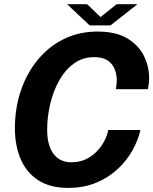

<svg xmlns="http://www.w3.org/2000/svg" viewBox="-20 -902 746 934"><path d="M663 -269.5Q652.5 -221.5 625.2 -172Q598 -122.5 553.8 -80.8Q509.5 -39 448.8 -13.5Q388 12 311.5 12Q222.5 12 165.2 -25.8Q108 -63.5 80.2 -129Q52.5 -194.5 52.5 -278Q52.5 -376 81.5 -461.2Q110.5 -546.5 163.8 -611.2Q217 -676 291 -712.2Q365 -748.5 455 -748.5Q543.5 -748.5 598.8 -715.5Q654 -682.5 679.8 -630.8Q705.5 -579 705.5 -522.5Q705.5 -494 699 -468H543.5Q545 -476 546.5 -488.5Q548 -501 548 -510.5Q548 -560.5 521.5 -592.2Q495 -624 438 -624Q381.5 -624 338.8 -592.5Q296 -561 267.2 -509.2Q238.5 -457.5 224 -395.2Q209.5 -333 209.5 -271.5Q209.5 -195 240 -153.8Q270.5 -112.5 328 -112.5Q374 -112.5 411.2 -134.5Q448.5 -156.5 473.2 -192.2Q498 -228 507 -269.5ZM306.5 -881.5H404L469 -819L547.5 -881.5H648.5L517.5 -778.5H416Z"/></svg>

Font: Epilogue
Style: Bold Italic
Weight: 700
Italic angle: -12°
Designer: Tyler Finck
Foundry: Etcetera Type Co
Version: Version 2.111; ttfautohint (v1.8.3)